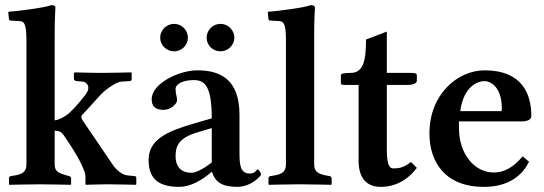

<svg xmlns="http://www.w3.org/2000/svg" viewBox="-20 -718 2120 748"><path d="M83 -77C83 -49 67 -39 35 -34L23 -32C18 -31 15 -29 15 -23V0L17 2C17 2 101 0 136 0C175 0 255 2 255 2L257 0V-23C257 -29 253 -31 249 -32L242 -34C210 -43 193 -49 193 -77V-209C209 -208 219 -206 229 -190C252 -156 280 -115 297 -78C310 -50 313 -41 313 -26V0L315 2C315 2 364 0 399 0C438 0 508 2 508 2L511 0V-26C511 -30 508 -32 503 -32L474 -35C459 -37 435 -52 418 -78L302 -249C297 -256 295 -264 299 -269C299 -269 350 -324 374 -351C398 -375 435 -399 453 -400L483 -402C492 -403 493 -404 493 -412V-434L490 -436C490 -436 414 -434 375 -434C340 -434 273 -436 273 -436L268 -434V-412C268 -406 270 -403 281 -402L302 -400C317 -399 337 -380 313 -349C290 -320 269 -295 249 -277C236 -266 214 -252 193 -249V-583C193 -648 196 -688 196 -688C196 -695 189 -698 180 -698C155 -688 53 -675 12 -672L15 -643C15 -640 18 -638 21 -638L53 -636C73 -636 83 -628 83 -563Z M804 -48H806C818 -10 844 10 904 10C959 10 997 -33 997 -38C997 -45 988 -58 984 -58C978 -58 977 -42 953 -42C914 -42 913 -80 913 -126V-271C913 -415 831 -444 749 -444C676 -444 571 -392 571 -332C571 -306 582 -290 618 -290C646 -290 670 -314 670 -328C670 -340 664 -351 664 -371C664 -393 697 -406 735 -406C777 -406 805 -384 805 -257L733 -236C630 -206 559 -174 559 -95C559 -26 592 10 679 10C721 10 766 -15 804 -48ZM805 -85C780 -65 745 -45 727 -45C679 -45 664 -75 664 -110C664 -151 678 -181 748 -202L805 -219ZM604 -571C604 -542 629 -518 658 -518C688 -518 712 -542 712 -571C712 -601 688 -625 658 -625C629 -625 604 -601 604 -571ZM785 -571C785 -542 809 -518 839 -518C868 -518 893 -542 893 -571C893 -601 868 -625 839 -625C809 -625 785 -601 785 -571Z M1094 -563V-77C1094 -49 1078 -39 1046 -34L1034 -32C1029 -31 1026 -29 1026 -23V0L1028 2C1028 2 1112 0 1147 0C1186 0 1270 2 1270 2L1272 0V-23C1272 -29 1268 -31 1264 -32L1253 -34C1220 -40 1204 -49 1204 -77V-583C1204 -648 1207 -688 1207 -688C1207 -695 1200 -698 1191 -698C1166 -688 1064 -675 1023 -672L1026 -643C1026 -640 1029 -638 1032 -638L1064 -636C1084 -636 1094 -628 1094 -563Z M1487 -387H1567C1586 -387 1604 -392 1604 -404V-424C1604 -430 1601 -434 1582 -434H1487V-595L1406 -564C1406 -483 1396 -434 1346 -434C1326 -434 1308 -432 1308 -426V-395C1308 -389 1310 -387 1326 -387H1377V-92C1377 -19 1413 10 1463 10C1518 10 1567 -15 1604 -64L1581 -87C1552 -64 1533 -62 1513 -62C1500 -62 1487 -69 1487 -135Z M2016 -109C1979 -64 1942 -46 1904 -46C1826 -46 1768 -121 1768 -219V-245H2011C2035 -245 2050 -252 2050 -266C2050 -351 2015 -444 1868 -444C1763 -444 1653 -351 1653 -198C1653 -88 1713 10 1865 10C1934 10 2004 -13 2041 -88ZM1773 -285C1787 -387 1846 -402 1867 -402C1894 -402 1935 -376 1935 -296C1935 -290 1935 -287 1933 -285Z"/></svg>

Font: Libertinus Serif Semibold
Style: Regular
Weight: 600
Designer: Philipp H. Poll, Khaled Hosny
Foundry: Caleb Maclennan
Version: Version 7.050;RELEASE